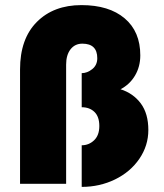

<svg xmlns="http://www.w3.org/2000/svg" viewBox="-20 -720 641 752"><path d="M300 -151Q328 -151 348.5 -170.5Q369 -190 369 -226.5Q369 -263 350 -281.5Q331 -300 300 -300V-433.5Q321.5 -433.5 341.2 -449.2Q361 -465 361 -492Q361 -549 302.5 -549Q273.5 -549 256.2 -526.8Q239 -504.5 239 -467V0H58.5V-448Q58.5 -568 124.2 -634Q190 -700 299 -700Q407 -700 468.2 -648.2Q529.5 -596.5 529.5 -503Q529.5 -459 508.8 -424Q488 -389 452 -370.5Q502 -354.5 531.5 -314.8Q561 -275 561 -211Q561 -149.5 525.8 -98Q490.5 -46.5 430.5 -17.2Q370.5 12 300 12Z"/></svg>

Font: League Spartan Black
Style: Regular
Weight: 900
Foundry: The League of Moveable Type
Version: Version 2.002